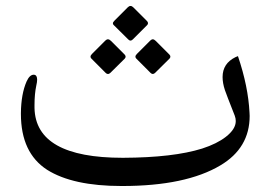

<svg xmlns="http://www.w3.org/2000/svg" viewBox="-20 -600 901 641"><path d="M424.8 -575.7C421.9 -578.6 418.9 -580.1 415.5 -580.1C412.6 -580.1 409.7 -578.6 406.7 -575.7L362.3 -531.2C358.9 -527.8 356.9 -524.9 356.9 -522C356.9 -519.5 357.9 -517.6 360.4 -515.6L408.2 -468.3C410.6 -465.8 413.1 -464.4 415.5 -464.4C418 -464.4 420.9 -465.8 423.3 -468.3L471.2 -516.1C473.1 -518.1 474.1 -520 474.1 -522.5C474.1 -524.9 473.1 -527.3 470.7 -529.8ZM500 -463.4C496.6 -466.8 493.2 -468.8 490.2 -468.8C487.3 -468.8 484.4 -467.3 481.4 -464.4L437 -419.9C433.6 -416.5 432.1 -413.6 432.1 -410.6C432.1 -408.2 433.1 -406.2 435.1 -404.3L482.9 -356.4C485.4 -354 487.8 -353 490.2 -353C492.7 -353 495.6 -354.5 498 -356.9L545.9 -404.3C547.9 -406.7 548.8 -408.7 548.8 -410.6C548.8 -413.1 547.9 -415.5 545.4 -418ZM350.6 -463.4C347.2 -466.8 343.8 -468.8 340.3 -468.8C337.4 -468.8 334.5 -467.3 331.5 -464.4L287.1 -419.9C283.7 -416.5 282.2 -413.6 282.2 -410.6C282.2 -408.2 283.2 -406.2 285.2 -404.3L333 -356.4C335.4 -354 337.9 -353 340.3 -353C343.3 -353 346.2 -354.5 348.6 -356.9L396.5 -404.3C398.4 -406.7 399.4 -408.7 399.4 -410.6C399.4 -413.1 398.4 -415.5 396 -418ZM385.3 21H388.2C529.3 21 638.7 -2 715.8 -47.9C780.8 -86.4 813.5 -141.6 813.5 -212.9C813.5 -216.3 813.5 -220.2 813 -224.1C810.1 -282.2 797.4 -344.7 774.4 -412.6L766.1 -409.2C737.3 -395 723.1 -373 723.1 -342.8C723.1 -329.6 725.6 -314.9 731 -298.8C734.4 -289.1 745.1 -260.7 763.7 -213.9C766.1 -207.5 767.1 -201.7 767.1 -195.8C767.1 -177.7 755.9 -160.2 733.9 -143.1C714.4 -127.9 688 -114.7 654.8 -104C590.8 -84 502.9 -73.7 391.1 -73.2H389.6C195.8 -73.2 97.7 -128.4 95.2 -239.3V-250C95.2 -273.9 97.2 -295.4 101.1 -314C103 -322.3 104 -328.6 104 -334C104 -344.2 100.6 -349.6 94.2 -350.6H92.8C83.5 -350.6 75.7 -343.3 68.8 -328.1C56.6 -300.3 50.3 -265.1 49.8 -222.7V-219.7C49.8 -132.8 79.1 -70.8 137.2 -33.2C194.3 2.9 277.3 21 385.3 21Z"/></svg>

Font: Gandom
Style: Regular
Weight: 400
Foundry: DejaVu fonts team - Redesigned by Saber Rastikerdar - Based on Samim Font
Version: Version 0.8